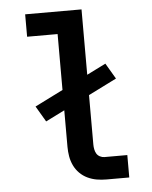

<svg xmlns="http://www.w3.org/2000/svg" viewBox="-53 -784 656 828"><g transform="rotate(-5 275.0 -370.0)"><path d="M473 0H374Q353 0 332.5 -3.5Q312 -7 293 -16Q274 -25 259 -40Q244 -55 235 -74Q226 -93 222.5 -113.5Q219 -134 219 -155V-313L137 -272L97 -340L219 -401V-643H87V-740H331V-457L413 -498L453 -430L331 -369V-155Q331 -145 333 -134.5Q335 -124 340 -115.5Q345 -107 354.5 -102Q364 -97 374 -97H473Z"/></g></svg>

Font: Lode
Style: Bold
Weight: 700
Monospace: yes
Designer: Belleve Invis
Foundry: Belleve Invis
Version: Version 29.2.0; ttfautohint (v1.8.3)